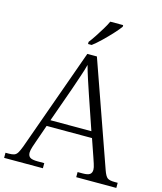

<svg xmlns="http://www.w3.org/2000/svg" viewBox="-135 -1028 947 1124"><g transform="rotate(15 338.0 -465.5)"><path d="M-2 0V-31H18Q39 -31 51 -35.5Q63 -40 71 -53.5Q79 -67 89 -93L311 -714H369L591 -84Q603 -50 615.5 -40.5Q628 -31 660 -31H678V0H435V-31H465Q497 -31 509 -40Q521 -49 521 -68Q521 -81 513.5 -103.5Q506 -126 502 -138L465 -245H190L154 -142Q149 -129 141.5 -105.5Q134 -82 134 -69Q134 -49 146.5 -40Q159 -31 193 -31H233V0ZM203 -283H451L382 -485Q368 -526 353 -572Q338 -618 329 -652Q322 -623 306.5 -578Q291 -533 278 -494ZM300 -784Q315 -803 332 -829Q349 -855 365.5 -882Q382 -909 392 -931H470V-921Q458 -904 431.5 -875Q405 -846 375.5 -817.5Q346 -789 322 -771H300Z"/></g></svg>

Font: Noto Serif Hentaigana Light
Style: Regular
Weight: 300
Designer: Kazuhiro Yamada
Foundry: nipponia
Version: Version 1.000; ttfautohint (v1.8.4.7-5d5b)